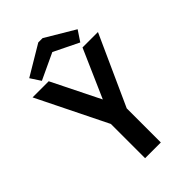

<svg xmlns="http://www.w3.org/2000/svg" viewBox="-238 -888 976 976"><g transform="rotate(-45 250.0 -400.0)"><path d="M203 0V-246L17 -623H133L262 -363L376 -623H487L316 -245V0ZM110 -649 74 -704 235 -800H266L424 -706L386 -649L251 -715Z"/></g></svg>

Font: Inconsolata
Style: Bold
Weight: 700
Monospace: yes
Designer: Raph Levien, Cyreal, Brenton Simpson
Foundry: Raph Levien, Cyreal, Google
Version: Version 3.100; ttfautohint (v1.8.4.7-5d5b)